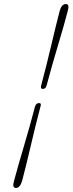

<svg xmlns="http://www.w3.org/2000/svg" viewBox="-20 -793 364 951"><path d="M211 -370Q206.5 -352.5 192 -352.5Q179 -352.5 184 -370Q211 -471.5 234 -569.2Q257 -667 275.5 -738.5Q285 -773 306.5 -773Q325.5 -773 315.5 -738.5Q297 -667 267.5 -569.2Q238 -471.5 211 -370ZM153.5 -265.5Q159 -282.5 173.5 -282.5Q186.5 -282.5 180.5 -265.5Q154 -164 131.2 -66.2Q108.5 31.5 89.5 103Q79 138 59 138Q39 138 49.5 103Q68.5 31.5 97.8 -66.5Q127 -164.5 153.5 -265.5Z"/></svg>

Font: Fraunces 9pt S000 Thin
Style: Italic
Weight: 100
Italic angle: -16°
Version: Version 1.000; ttfautohint (v1.8.3)